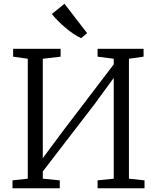

<svg xmlns="http://www.w3.org/2000/svg" viewBox="-20 -1003 836 1023"><path d="M46.5 0V-42L128 -51V-690L50 -701V-743H303V-701L208 -690V-160.5L320 -311L586 -660V-690L500 -701V-743H745V-701L667 -690V-51L750 -42V0H500V-42L586 -51V-588L483 -447L208 -89.5V-51L298.5 -42V0ZM412 -800Q395 -807 373 -821.8Q351 -836.5 329 -855Q307 -873.5 288 -892.8Q269 -912 256.5 -928.5L323.5 -983L444 -826.5L413 -800Z"/></svg>

Font: Merriweather 24pt Light
Style: Regular
Weight: 300
Designer: Eben Sorkin
Foundry: Eben Sorkin
Version: Version 2.100